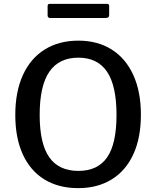

<svg xmlns="http://www.w3.org/2000/svg" viewBox="-20 -962 807 992"><path d="M59 -368Q59 -488 98.5 -574.5Q138 -661 211.5 -706.5Q285 -752 385 -752Q484 -752 556.5 -706.5Q629 -661 668.5 -575Q708 -489 708 -369Q708 -250 669 -165Q630 -80 557 -35Q484 10 384 10Q283 10 210 -34.5Q137 -79 98 -164Q59 -249 59 -368ZM582 -368Q582 -519 533 -591.5Q484 -664 385 -664Q285 -664 235 -591.5Q185 -519 185 -368Q185 -220 234.5 -149.5Q284 -79 385 -79Q485 -79 533.5 -149Q582 -219 582 -368ZM544 -884Q544 -869 526 -869H239Q226 -869 226 -883V-930Q226 -942 236 -942H534Q544 -942 544 -931Z"/></svg>

Font: Libre Franklin Medium
Style: Regular
Weight: 500
Designer: Pablo Impallari, Rodrigo Fuenzalida
Foundry: Impallari Type
Version: Version 1.002; ttfautohint (v1.5)